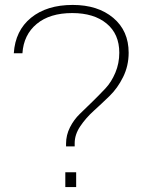

<svg xmlns="http://www.w3.org/2000/svg" viewBox="-20 -759 578 779"><path d="M248 -165V-176Q248 -211 264 -242.5Q280 -274 304 -297Q328 -320 356 -347.5Q384 -375 408 -400.5Q432 -426 448 -464Q464 -502 464 -545Q464 -621 412.5 -663.5Q361 -706 273 -706Q182 -706 129 -662Q76 -618 71 -543H36Q42 -635 106 -687Q170 -739 275 -739Q377 -739 439.5 -686.5Q502 -634 502 -545Q502 -492 479.5 -446.5Q457 -401 424.5 -369.5Q392 -338 360 -309Q328 -280 305.5 -246.5Q283 -213 283 -178V-165ZM245 0V-60H289V0Z"/></svg>

Font: Mona Sans Expanded ExtraLight
Style: Regular
Weight: 200
Width: 7
Designer: Deni Anggara
Foundry: GitHub
Version: Version 1.001;gftools[0.9.33]